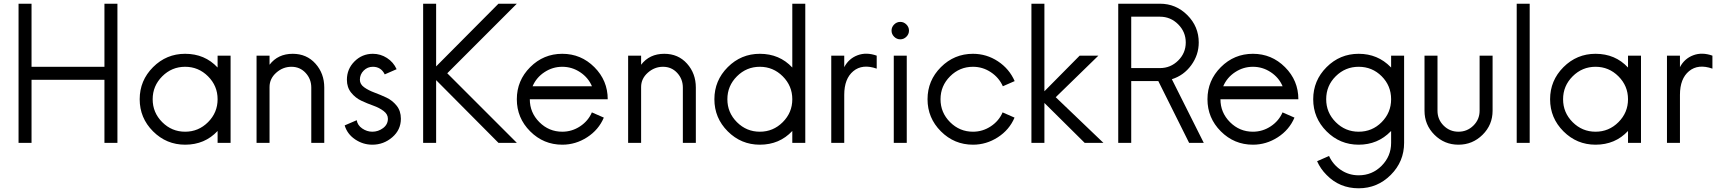

<svg xmlns="http://www.w3.org/2000/svg" viewBox="-20 -770 9261 1035"><path d="M543 -750H613V0H543V-340H150V0H80V-750H150V-410H543Z M1101.5 -358.5Q1050 -410 978 -410Q906 -410 854.5 -358.5Q803 -307 803 -235Q803 -163 854.5 -111.5Q906 -60 978 -60Q1050 -60 1101.5 -111.5Q1153 -163 1153 -235Q1153 -307 1101.5 -358.5ZM978 10Q877 10 805 -62Q733 -134 733 -235Q733 -336 805 -408Q877 -480 978 -480Q1084 -480 1153 -406V-470H1223V0H1153V-64Q1084 10 978 10Z M1728 -298V0H1658V-298Q1658 -344 1627.5 -377Q1597 -410 1551 -410Q1505 -410 1469 -378Q1433 -346 1433 -301V0H1363V-470H1433V-421Q1478 -480 1558 -480Q1633 -480 1680.5 -427Q1728 -374 1728 -298Z M1920 -340Q1920 -316 1943 -299.5Q1966 -283 1998.5 -271Q2031 -259 2063 -244Q2095 -229 2118 -200.5Q2141 -172 2141 -130Q2141 -70 2094.5 -30Q2048 10 1987 10Q1937 10 1894.5 -18.5Q1852 -47 1838 -94L1903 -122Q1907 -95 1932.5 -77.5Q1958 -60 1987 -60Q2019 -60 2045 -79.5Q2071 -99 2071 -130Q2071 -154 2048 -171.5Q2025 -189 1992.5 -200.5Q1960 -212 1928 -227Q1896 -242 1873 -270.5Q1850 -299 1850 -340Q1850 -398 1891 -439Q1932 -480 1990 -480Q2031 -480 2066 -457.5Q2101 -435 2118 -397L2054 -369Q2034 -410 1990 -410Q1961 -410 1940.5 -389.5Q1920 -369 1920 -340Z M2766 -750 2391 -375 2766 0H2667L2331 -338V0H2261V-750H2331V-412L2667 -750Z M2851 -305H3171Q3151 -352 3107 -381Q3063 -410 3011 -410Q2959 -410 2915 -381Q2871 -352 2851 -305ZM3171 -165V-164L3235 -136Q3207 -70 3145 -30Q3083 10 3011 10Q2910 10 2838 -62Q2766 -134 2766 -235Q2766 -336 2838 -408Q2910 -480 3011 -480Q3112 -480 3184 -408Q3256 -336 3256 -235H2836Q2836 -163 2887.5 -111.5Q2939 -60 3011 -60Q3063 -60 3107 -89Q3151 -118 3171 -165Z M3731 -298V0H3661V-298Q3661 -344 3630.5 -377Q3600 -410 3554 -410Q3508 -410 3472 -378Q3436 -346 3436 -301V0H3366V-470H3436V-421Q3481 -480 3561 -480Q3636 -480 3683.5 -427Q3731 -374 3731 -298Z M4199.5 -358.5Q4148 -410 4076 -410Q4004 -410 3952.5 -358.5Q3901 -307 3901 -235Q3901 -163 3952.5 -111.5Q4004 -60 4076 -60Q4148 -60 4199.5 -111.5Q4251 -163 4251 -235Q4251 -307 4199.5 -358.5ZM4076 10Q3975 10 3903 -62Q3831 -134 3831 -235Q3831 -336 3903 -408Q3975 -480 4076 -480Q4182 -480 4251 -406V-750H4321V0H4251V-64Q4182 10 4076 10Z M4531 -408Q4555 -454 4602.5 -472Q4650 -490 4706 -470V-400Q4629 -427 4580 -386.5Q4531 -346 4531 -259V0H4461V-470H4531Z M4866 -638Q4880 -624 4880 -605Q4880 -586 4866 -572Q4852 -558 4833 -558Q4814 -558 4800 -572Q4786 -586 4786 -605Q4786 -624 4800 -638Q4814 -652 4833 -652Q4852 -652 4866 -638ZM4868 -470V0H4798V-470Z M5385 -165V-164L5449 -136Q5421 -70 5359 -30Q5297 10 5225 10Q5124 10 5052 -62Q4980 -134 4980 -235Q4980 -336 5052 -408Q5124 -480 5225 -480Q5298 -480 5359.5 -439.5Q5421 -399 5450 -332V-333L5386 -305Q5365 -352 5321 -381Q5277 -410 5225 -410Q5153 -410 5101.5 -358.5Q5050 -307 5050 -235Q5050 -163 5101.5 -111.5Q5153 -60 5225 -60Q5277 -60 5321 -89Q5365 -118 5385 -165Z M5928 0H5827L5610 -215V0H5540V-750H5610V-278L5800 -470H5901L5671 -246Z M6078 0H6008V-750H6233Q6319 -750 6380.5 -688.5Q6442 -627 6442 -541Q6442 -474 6401.5 -418.5Q6361 -363 6297 -343L6469 0H6390L6224 -333H6078ZM6078 -680V-403H6233Q6290 -403 6331 -443.5Q6372 -484 6372 -541Q6372 -598 6331 -639Q6290 -680 6233 -680Z M6574 -305H6894Q6874 -352 6830 -381Q6786 -410 6734 -410Q6682 -410 6638 -381Q6594 -352 6574 -305ZM6894 -165V-164L6958 -136Q6930 -70 6868 -30Q6806 10 6734 10Q6633 10 6561 -62Q6489 -134 6489 -235Q6489 -336 6561 -408Q6633 -480 6734 -480Q6835 -480 6907 -408Q6979 -336 6979 -235H6559Q6559 -163 6610.5 -111.5Q6662 -60 6734 -60Q6786 -60 6830 -89Q6874 -118 6894 -165Z M7549 -470V0Q7549 101 7477 173Q7405 245 7304 245Q7201 245 7131 173Q7098 140 7080 99L7144 71V70Q7165 117 7208 146Q7251 175 7304 175Q7377 175 7428 123.5Q7479 72 7479 0V-64L7477 -62Q7407 10 7304 10Q7203 10 7131 -62Q7059 -134 7059 -235Q7059 -336 7131 -408Q7203 -480 7304 -480Q7407 -480 7477 -408L7479 -406V-470ZM7304 -60Q7377 -60 7428 -111.5Q7479 -163 7479 -235Q7479 -308 7428 -359Q7377 -410 7304 -410Q7232 -410 7180.5 -359Q7129 -308 7129 -235Q7129 -163 7180.5 -111.5Q7232 -60 7304 -60Z M7659 -173V-470H7729V-173Q7729 -126 7762 -93Q7795 -60 7842 -60Q7889 -60 7922.5 -93Q7956 -126 7956 -173V-470H8026V-173Q8026 -97 7972 -43.5Q7918 10 7842 10Q7766 10 7712.5 -43.5Q7659 -97 7659 -173Z M8156 0V-750H8226V0Z M8704.5 -358.5Q8653 -410 8581 -410Q8509 -410 8457.5 -358.5Q8406 -307 8406 -235Q8406 -163 8457.5 -111.5Q8509 -60 8581 -60Q8653 -60 8704.5 -111.5Q8756 -163 8756 -235Q8756 -307 8704.5 -358.5ZM8581 10Q8480 10 8408 -62Q8336 -134 8336 -235Q8336 -336 8408 -408Q8480 -480 8581 -480Q8687 -480 8756 -406V-470H8826V0H8756V-64Q8687 10 8581 10Z M9036 -408Q9060 -454 9107.5 -472Q9155 -490 9211 -470V-400Q9134 -427 9085 -386.5Q9036 -346 9036 -259V0H8966V-470H9036Z"/></svg>

Font: HansKendrickRegular
Style: Regular
Weight: 400
Designer: Alfredo Marco Pradil
Foundry: Hanken Studio
Version: Version 1.000;PS 001.001;hotconv 1.0.56